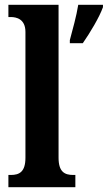

<svg xmlns="http://www.w3.org/2000/svg" viewBox="-20 -780 449 800"><path d="M15 0H294V-51H285C249 -51 224 -64 224 -123V-760H15V-709H25C48 -709 86 -701 86 -647V-123C86 -64 61 -51 25 -51H15ZM271 -613V-600H325C355 -643 394 -708 409 -750V-760H306C299 -715 282 -654 271 -613Z"/></svg>

Font: Noto Serif Sinhala Condensed
Style: Bold
Weight: 700
Width: 3
Designer: Jelle Bosma - Monotype Design Team
Foundry: Monotype Imaging Inc.
Version: Version 2.007